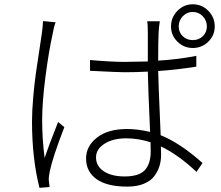

<svg xmlns="http://www.w3.org/2000/svg" viewBox="-20 -861 1040 905"><path d="M182.6 -761.7 242.2 -755.9Q233.4 -733.4 228.5 -703.1Q209 -614.3 193.8 -496.1Q178.7 -377.9 178.7 -294.9Q178.7 -205.1 190.4 -116.2Q209 -172.9 253.9 -286.1L283.2 -261.7Q227.5 -117.2 214.8 -53.7Q209 -27.3 210 -10.7Q210.9 -6.8 211.9 4.9Q212.9 16.6 213.9 20.5L166 24.4Q130.9 -114.3 130.9 -288.1Q130.9 -337.9 136.7 -404.3Q142.6 -470.7 149.4 -517.6Q156.2 -564.5 166 -628.4Q175.8 -692.4 177.7 -707Q182.6 -743.2 182.6 -761.7ZM690.4 -147.5Q690.4 -173.8 689.5 -190.4Q631.8 -209 575.2 -209Q512.7 -209 472.7 -183.6Q432.6 -158.2 432.6 -119.1Q432.6 -78.1 469.2 -53.7Q505.9 -29.3 567.4 -29.3Q635.7 -29.3 663.1 -59.6Q690.4 -89.8 690.4 -147.5ZM905.3 -597.7V-546.9Q805.7 -531.2 725.6 -526.4Q725.6 -494.1 737.3 -223.6Q828.1 -187.5 934.6 -92.8L906.2 -50.8Q820.3 -131.8 738.3 -170.9Q739.3 -157.2 739.3 -131.8Q739.3 -103.5 731.9 -79.1Q724.6 -54.7 708 -31.7Q691.4 -8.8 658.7 4.9Q626 18.6 580.1 18.6Q484.4 18.6 435.1 -16.6Q385.7 -51.8 385.7 -114.3Q385.7 -171.9 437 -212.4Q488.3 -252.9 579.1 -252.9Q628.9 -252.9 687.5 -239.3Q677.7 -456.1 676.8 -523.4Q621.1 -520.5 566.4 -520.5Q539.1 -520.5 404.3 -527.3V-578.1Q504.9 -569.3 568.4 -569.3Q604.5 -569.3 676.8 -571.3V-703.1Q676.8 -745.1 673.8 -760.7H733.4Q728.5 -731.4 727.5 -704.1Q725.6 -672.9 725.6 -575.2Q822.3 -581.1 905.3 -597.7ZM955.1 -736.3Q955.1 -764.6 935.5 -784.7Q916 -804.7 888.7 -804.7Q861.3 -804.7 841.8 -784.7Q822.3 -764.6 822.3 -736.3Q822.3 -709 841.3 -690.4Q860.4 -671.9 888.7 -671.9Q917 -671.9 936 -690.4Q955.1 -709 955.1 -736.3ZM888.7 -840.8Q931.6 -840.8 961.9 -810.1Q992.2 -779.3 992.2 -736.3Q992.2 -694.3 961.9 -664.6Q931.6 -634.8 888.7 -634.8Q846.7 -634.8 816.4 -664.6Q786.1 -694.3 786.1 -736.3Q786.1 -779.3 816.4 -810.1Q846.7 -840.8 888.7 -840.8Z"/></svg>

Font: GenEi Gothic M Light
Style: Regular
Weight: 300
Designer: o_tamon (Modified); [Source Han Sans]
Ryoko NISHIZUKA  (kana & ideographs); Paul D. Hunt (Latin, Greek & Cyrillic); Wenl
Version: Version 1.1a;Original Version 1.004